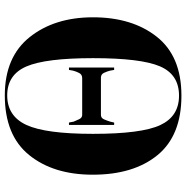

<svg xmlns="http://www.w3.org/2000/svg" viewBox="-8 -757 775 799"><g transform="rotate(-90 379.5 -357.5)"><path d="M381 10Q545 10 626 -92.5Q707 -195 707 -358Q707 -518 624.5 -621.5Q542 -725 382 -725Q216 -725 134 -624Q52 -523 52 -359Q52 -189 133.5 -89.5Q215 10 381 10ZM381 0Q295 0 258.5 -78Q222 -156 222 -358Q222 -555 259 -635Q296 -715 382 -715Q468 -715 502.5 -635Q537 -555 537 -358Q537 -159 503 -79.5Q469 0 381 0ZM259 -270H269L273 -287Q277 -300 282.5 -312.5Q288 -325 301 -325H456Q470 -325 476 -312Q482 -299 485 -287L488 -270H498V-458H488L485 -441Q482 -429 475.5 -416Q469 -403 454 -403H301Q289 -403 283 -415.5Q277 -428 273 -438L269 -458H259Z"/></g></svg>

Font: Noto Serif Display SemiCondensed Extra
Style: Regular
Weight: 800
Width: 4
Designer: Monotype Design Team
Foundry: Monotype Imaging Inc.
Version: Version 1.900